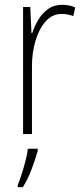

<svg xmlns="http://www.w3.org/2000/svg" viewBox="-20 -558 344 799"><path d="M238 -538Q252 -538 266 -535.5Q280 -533 293 -527L285 -491Q275 -495 263 -497.5Q251 -500 237 -500Q197 -500 169.5 -468.5Q142 -437 127.5 -387.5Q113 -338 113 -283V0H76V-529H106L111 -420H114Q123 -448 139 -475Q155 -502 179.5 -520Q204 -538 238 -538ZM137 70Q127 105 111.5 146.5Q96 188 75 221H54V212Q61 195 70 167Q79 139 86.5 110Q94 81 96 61H137Z"/></svg>

Font: Noto Sans Telugu Condensed ExtraLight
Style: Regular
Weight: 200
Width: 3
Designer: Jelle Bosma - Monotype Design Team
Foundry: Monotype Imaging Inc.
Version: Version 2.005; ttfautohint (v1.8.4.7-5d5b)